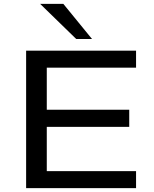

<svg xmlns="http://www.w3.org/2000/svg" viewBox="-20 -965 789 985"><path d="M114 0V-705H678V-618H220V-402H643V-314H220V-87H678V0ZM371 -765 186 -945H305L452 -765Z"/></svg>

Font: Nunito Sans 10pt Expanded Medium
Style: Regular
Weight: 500
Width: 7
Designer: Vernon Adams
Foundry: Vernon Adams
Version: Version 3.101;gftools[0.9.27]